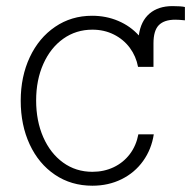

<svg xmlns="http://www.w3.org/2000/svg" viewBox="-20 -589 617 620"><path d="M425.8 -373Q419.4 -407.2 399.2 -434.6Q378.9 -461.9 347.7 -477.5Q316.4 -493.2 278.3 -493.2Q225.6 -493.2 184.3 -463.9Q143.1 -434.6 119.9 -382.6Q96.7 -330.6 96.7 -264.6Q96.7 -198.7 119.6 -146.2Q142.6 -93.8 183.8 -64Q225.1 -34.2 278.3 -34.2Q315.9 -34.2 347.2 -49.1Q378.4 -64 399.2 -91.3Q419.9 -118.7 426.8 -155.3H476.6Q469.2 -106.9 442.1 -69.1Q415 -31.2 372.6 -10.3Q330.1 10.7 278.3 10.7Q210 10.7 157.5 -24.7Q105 -60.1 75.9 -122.6Q46.9 -185.1 46.9 -263.7Q46.9 -341.8 76.2 -404.3Q105.5 -466.8 158 -502.4Q210.4 -538.1 277.3 -538.1Q322.8 -538.1 361.8 -521.5Q400.9 -504.9 428.2 -474.6Q434.6 -521 462.9 -545.2Q491.2 -569.3 537.1 -569.3Q564.5 -569.3 577.1 -566.4V-523.4Q557.6 -525.4 545.9 -525.4Q510.3 -525.4 492.9 -507.8Q475.6 -490.2 475.6 -449.2V-373Z"/></svg>

Font: Pretendard GOV ExtraLight
Style: Regular
Weight: 200
Designer: Base glyphs from Inter by Rasmus Andersson; Hangeul glyphs from Noto Sans CJK(Source Han Sans) by Jang Soo-young and Kan
Foundry: Kil Hyung-jin
Version: Version 1.309